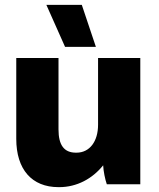

<svg xmlns="http://www.w3.org/2000/svg" viewBox="-20 -759 653 791"><path d="M248 -566H375L317 -739H171ZM221 12H224C297 12 361 -23 405 -78C406 -54 413 -20 420 0H558V-520H384V-245C384 -177 350 -130 295 -130H293C244 -130 221 -161 221 -226V-520H47V-187C47 -61 111 12 221 12Z"/></svg>

Font: Fixel Text ExtraBold
Style: Regular
Weight: 800
Width: 4
Designer: AlfaBravo + MacPaw
Foundry: Kyrylo Tkachov, Marchela Mozhyna, Serhii Makarenko, Maria Weinstein, Zakhar Kryvoshyya
Version: Version 1.211